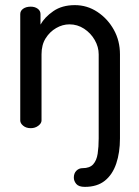

<svg xmlns="http://www.w3.org/2000/svg" viewBox="-20 -500 543 749"><path d="M311 229Q287 229 277.5 217.5Q268 206 268 193Q268 176 278 166Q288 156 302 156Q330 156 343.5 141Q357 126 361 99.5Q365 73 365 40V-288Q365 -317 349.5 -344Q334 -371 308 -388Q282 -405 251 -405Q224 -405 199 -390.5Q174 -376 158 -350.5Q142 -325 142 -288V-30Q142 -19 129.5 -9.5Q117 0 100 0Q82 0 70.5 -9.5Q59 -19 59 -30V-445Q59 -458 70.5 -466Q82 -474 100 -474Q116 -474 127 -466Q138 -458 138 -445V-404Q154 -433 188 -456.5Q222 -480 272 -480Q320 -480 360 -453.5Q400 -427 424 -384Q448 -341 448 -288V40Q448 95 433.5 138Q419 181 389 205Q359 229 311 229Z"/></svg>

Font: Dosis Medium
Style: Regular
Weight: 500
Designer: EdgarTolentino, PabloImpallari, IginoMarini
Foundry: EdgarTolentino, PabloImpallari, IginoMarini
Version: Version 3.001; ttfautohint (v1.8.2)